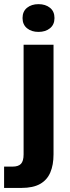

<svg xmlns="http://www.w3.org/2000/svg" viewBox="-53 -756 346 943"><path d="M-32.9 167V62.3H8.1Q37.4 62.3 50.1 48.6Q62.9 35 62.9 2.1V-536.3H209.9V2.1Q209.9 54 194.1 91Q178.4 128 143.9 147.5Q109.4 167 52 167ZM136.1 -599.3Q101.8 -599.3 79.8 -617.2Q57.7 -635.1 57.7 -667.4Q57.7 -700 79.8 -717.8Q101.8 -735.6 136.1 -735.6Q170.5 -735.6 192.5 -717.8Q214.6 -700 214.6 -667.4Q214.6 -635.1 192.5 -617.2Q170.5 -599.3 136.1 -599.3Z"/></svg>

Font: Mona Sans ExtraLight
Style: Regular
Weight: 200
Designer: Deni Anggara
Foundry: GitHub
Version: Version 2.000